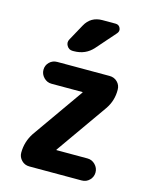

<svg xmlns="http://www.w3.org/2000/svg" viewBox="-116 -846 731 922"><g transform="rotate(15 250.0 -385.0)"><path d="M277.3 -769.5H342.8Q359.4 -769.5 366.2 -754.9Q373 -740.2 362.3 -727.5L278.3 -631.8Q241.2 -589.8 182.6 -589.8H176.8Q158.2 -589.8 148.4 -606.4Q138.7 -623 148.4 -639.6L192.4 -719.7Q219.7 -769.5 277.3 -769.5ZM404.3 -366.2 225.6 -112.3V-111.3L224.6 -110.4Q224.6 -109.4 225.6 -109.4H379.9Q402.3 -109.4 418.5 -92.8Q434.6 -76.2 434.6 -54.2Q434.6 -32.2 418.9 -16.1Q403.3 0 379.9 0H120.1Q96.7 0 81.1 -16.1Q65.4 -32.2 65.4 -53.7Q65.4 -108.4 95.7 -154.3L274.4 -408.2V-409.2L275.4 -410.2Q275.4 -411.1 274.4 -411.1H120.1Q97.7 -411.1 81.5 -427.7Q65.4 -444.3 65.4 -466.3Q65.4 -488.3 81.1 -503.9Q96.7 -519.5 120.1 -519.5H379.9Q403.3 -519.5 418.9 -503.9Q434.6 -488.3 434.6 -465.8Q435.5 -411.1 404.3 -366.2Z"/></g></svg>

Font: Rounded Mgen+ 2m bold
Style: Bold
Weight: 700
Designer: [Source Han Sans]
Ryoko NISHIZUKA  (kana & ideographs); Paul D. Hunt (Latin, Greek & Cyrillic); Wenlong ZHANG  (bopomofo
Version: Version 1.059.20150602